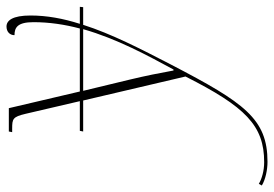

<svg xmlns="http://www.w3.org/2000/svg" viewBox="-284 -440 823 576"><g transform="rotate(-90 127.0 -151.5)"><path d="M-70 240C59 240 107 171 221 -48C269 -141 314 -228 341 -313H394L395 -323H344C360 -373 369 -422 369 -471C369 -525 354 -543 336 -543C320 -543 310 -533 310 -519C333 -519 349 -510 349 -462C349 -415 342 -368 330 -323H141L91 -536H21L19 -526H30C59 -526 65 -524 74 -486L112 -323H23L21 -313H114L186 -6C95 174 39 230 -71 230C-97 230 -121 223 -136 214L-141 223C-123 234 -94 240 -70 240ZM204 -42C196 -86 188 -126 177 -172L143 -313H328C299 -211 248 -118 207 -42Z"/></g></svg>

Font: Noto Serif Display Condensed Thin
Style: Italic
Weight: 100
Width: 3
Italic angle: -12°
Designer: Monotype Design Team
Foundry: Monotype Imaging Inc.
Version: Version 2.009